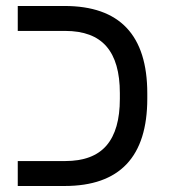

<svg xmlns="http://www.w3.org/2000/svg" viewBox="-20 -619 565 639"><path d="M470.2 -291Q470.2 0 194.8 0H39.1V-83H196.8Q290 -83 334.5 -134.8Q378.9 -186.5 378.9 -290V-309.1Q378.9 -413.1 334.2 -464.6Q289.6 -516.1 196.8 -516.1H39.1V-599.1H194.8Q470.2 -599.1 470.2 -308.1Z"/></svg>

Font: Liberation Sans
Style: Regular
Weight: 400
Designer: Steve Matteson
Foundry: Ascender Corporation
Version: Version 2.00.1